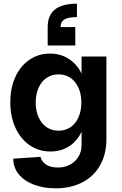

<svg xmlns="http://www.w3.org/2000/svg" viewBox="-20 -807 664 1043"><path d="M52 55 200 45Q207 73 231.8 88Q256.5 103 294 103Q350 103 386.5 68.5Q423 34 423 -20V-500H558V-50Q558 29.9 524 90.5Q490 151 427.5 183.5Q365 216 282 216Q215 216 162.5 195.5Q110 175 81 138.5Q52 102 52 55ZM36 -251Q36 -329 63.4 -388.9Q90.7 -448.7 140 -482.4Q189.3 -516 252 -516Q308.6 -516 353.3 -487.4Q398 -458.9 422.5 -407.9Q447 -356.8 447 -290V-210Q447 -143 423 -91.5Q399 -40 355 -12Q311 16 254 16Q190.6 16 141.3 -18Q92 -52 64 -112.5Q36 -173 36 -251ZM422 -249.9Q422 -295 406.4 -329.9Q390.9 -364.9 362.9 -383.9Q335 -403 298 -403Q261 -403 233.1 -384Q205.1 -365 189.6 -330.1Q174 -295.3 174 -250.1Q174 -205 189.6 -170.1Q205.1 -135.1 233.1 -116.1Q261 -97 298 -97Q335 -97 362.9 -116Q390.9 -135 406.4 -169.9Q422 -204.7 422 -249.9ZM309 -660H239Q239 -724 278.5 -755.5Q318 -787 398 -787V-714Q351 -714 330 -701.5Q309 -689 309 -660ZM389 -560H239V-660H389Z"/></svg>

Font: Uncut Sans Variable
Style: Regular
Weight: 400
Designer: Kasper Nordkvist
Foundry: UNCUT.wtf
Version: Version 1.304;Glyphs 3.2 (3246)